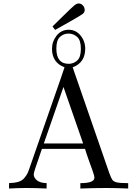

<svg xmlns="http://www.w3.org/2000/svg" viewBox="-20 -1084 790 1104"><path d="M32 0V-31Q64 -32 85.5 -38.5Q107 -45 119.5 -60Q132 -75 137.5 -86Q143 -97 151 -121L329 -632Q332 -643 340 -664.5Q348 -686 351 -697Q279 -724 279 -804Q279 -845 305 -878.5Q331 -912 374 -913Q416 -913 443 -880Q470 -847 470 -804Q470 -724 398 -697Q402 -685 409.5 -663Q417 -641 420 -633L608 -90Q619 -60 626 -50Q633 -40 651 -35.5Q669 -31 713 -31H717V0Q653 -3 589 -3Q516 -3 442 0V-31H444Q523 -31 523 -63Q523 -72 513.5 -99Q504 -126 490 -164.5Q476 -203 469 -228H221Q215 -209 202.5 -173.5Q190 -138 182 -113.5Q174 -89 174 -81Q174 -63 192 -47.5Q210 -32 248 -31V0Q190 -3 131 -3Q82 -3 32 0ZM232 -259H458L345 -584ZM282 -932Q305 -954 339 -988Q394 -1042 407.5 -1053Q421 -1064 432 -1064Q447 -1064 457 -1052.5Q467 -1041 467 -1027Q467 -1013 455.5 -1004Q444 -995 384 -961Q356 -945 338 -935Q316 -922 297 -912ZM304 -805Q304 -717 375 -717Q403 -717 424 -736Q445 -755 445 -803Q445 -853 423.5 -872Q402 -891 374 -891Q346 -891 325 -872Q304 -853 304 -805Z"/></svg>

Font: CMU Serif
Style: Roman
Weight: 500
Version: Version 0.7.0